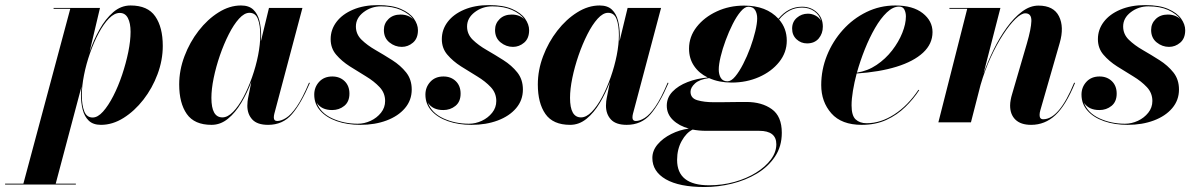

<svg xmlns="http://www.w3.org/2000/svg" viewBox="-140 -492 4808 772"><path d="M185.5 -110.5Q185.5 -125.5 188 -145L84 246.5H165V250H-119.5V246.5H-46L142.5 -456.5H75.5V-460H262L220 -282.5Q236 -330.5 260 -373.2Q284 -416 315.2 -443Q346.5 -470 385 -470Q454 -470 484.2 -426.2Q514.5 -382.5 514.5 -307.5Q514.5 -250 493.5 -193.8Q472.5 -137.5 436.8 -91.5Q401 -45.5 356.8 -17.8Q312.5 10 266 10Q234.5 10 217 -6.8Q199.5 -23.5 192.5 -51Q185.5 -78.5 185.5 -110.5ZM189 -109Q189 -69.5 198.8 -44.5Q208.5 -19.5 232.5 -19.5Q253 -19.5 274.2 -43.2Q295.5 -67 315.5 -106Q335.5 -145 351 -191.2Q366.5 -237.5 375.8 -282.8Q385 -328 385 -364Q385 -399 374.2 -419.5Q363.5 -440 341.5 -440Q320 -440 298.2 -417.8Q276.5 -395.5 257 -359Q237.5 -322.5 222 -278.5Q206.5 -234.5 197.8 -190.2Q189 -146 189 -109Z M910 -349.5Q910 -339 909 -326L941.5 -460H1076L963 -34.5Q961 -27 961 -19.5Q961 -5.5 974.5 -5.5Q990.5 -5.5 1010.2 -17.8Q1030 -30 1053 -63.2Q1076 -96.5 1102.5 -159.5L1106 -158.5Q1070.5 -75.5 1033.8 -32.8Q997 10 938 10Q894.5 10 874.5 -11.5Q854.5 -33 854.5 -67Q854.5 -77.5 855.5 -85Q856.5 -92.5 857.5 -97.5L870.5 -163Q853.5 -118 830 -78.5Q806.5 -39 776.5 -14.5Q746.5 10 710.5 10Q641.5 10 611 -33.8Q580.5 -77.5 580.5 -152.5Q580.5 -210 601.8 -266.2Q623 -322.5 658.8 -368.5Q694.5 -414.5 738.8 -442.2Q783 -470 829 -470Q861 -470 878.5 -453.2Q896 -436.5 903 -409Q910 -381.5 910 -349.5ZM906.5 -351Q906.5 -390.5 897 -415.5Q887.5 -440.5 863 -440.5Q842.5 -440.5 821 -416.8Q799.5 -393 779.8 -354Q760 -315 744.2 -269.2Q728.5 -223.5 719.2 -178.5Q710 -133.5 710 -98.5Q710 -20 754 -20Q775.5 -20 797.2 -42.2Q819 -64.5 838.5 -101Q858 -137.5 873.5 -181.5Q889 -225.5 897.8 -269.8Q906.5 -314 906.5 -351Z M1515.5 -132Q1515.5 -89 1488.2 -57Q1461 -25 1414.2 -7.5Q1367.5 10 1309 10Q1256 10 1214 -4.8Q1172 -19.5 1147.8 -46.8Q1123.5 -74 1123.5 -111.5Q1123.5 -141.5 1143.2 -163Q1163 -184.5 1196 -184.5Q1226 -184.5 1245.5 -165.8Q1265 -147 1265 -115.5Q1265 -83 1244.2 -66.2Q1223.5 -49.5 1195.5 -49.5Q1152.5 -49.5 1133.5 -79Q1148.5 -38 1195.5 -16.2Q1242.5 5.5 1298.5 5.5Q1325 5.5 1350.2 -6.2Q1375.5 -18 1392 -38.8Q1408.5 -59.5 1408.5 -86Q1408.5 -118 1386.5 -141.5Q1364.5 -165 1331.8 -184.8Q1299 -204.5 1266.5 -225.2Q1234 -246 1211.8 -272Q1189.5 -298 1189.5 -334.5Q1189.5 -373 1213 -404Q1236.5 -435 1279.5 -453.2Q1322.5 -471.5 1380 -471.5Q1436.5 -471.5 1472 -456Q1507.5 -440.5 1524 -417.2Q1540.5 -394 1540.5 -370.5Q1540.5 -337.5 1520.5 -320.5Q1500.5 -303.5 1475.5 -303.5Q1448 -303.5 1425.8 -321.5Q1403.5 -339.5 1403.5 -371.5Q1403.5 -397.5 1422 -415.5Q1440.5 -433.5 1470.5 -433.5Q1501.5 -433.5 1521.5 -414.5Q1505 -437 1472 -451.8Q1439 -466.5 1392.5 -466.5Q1352.5 -466.5 1321.8 -443Q1291 -419.5 1291 -385.5Q1291 -354.5 1313.8 -332.2Q1336.5 -310 1370 -290.8Q1403.5 -271.5 1437 -250.2Q1470.5 -229 1493 -200.8Q1515.5 -172.5 1515.5 -132Z M1962.5 -132Q1962.5 -89 1935.2 -57Q1908 -25 1861.2 -7.5Q1814.5 10 1756 10Q1703 10 1661 -4.8Q1619 -19.5 1594.8 -46.8Q1570.5 -74 1570.5 -111.5Q1570.5 -141.5 1590.2 -163Q1610 -184.5 1643 -184.5Q1673 -184.5 1692.5 -165.8Q1712 -147 1712 -115.5Q1712 -83 1691.2 -66.2Q1670.5 -49.5 1642.5 -49.5Q1599.5 -49.5 1580.5 -79Q1595.5 -38 1642.5 -16.2Q1689.5 5.5 1745.5 5.5Q1772 5.5 1797.2 -6.2Q1822.5 -18 1839 -38.8Q1855.5 -59.5 1855.5 -86Q1855.5 -118 1833.5 -141.5Q1811.5 -165 1778.8 -184.8Q1746 -204.5 1713.5 -225.2Q1681 -246 1658.8 -272Q1636.5 -298 1636.5 -334.5Q1636.5 -373 1660 -404Q1683.5 -435 1726.5 -453.2Q1769.5 -471.5 1827 -471.5Q1883.5 -471.5 1919 -456Q1954.5 -440.5 1971 -417.2Q1987.5 -394 1987.5 -370.5Q1987.5 -337.5 1967.5 -320.5Q1947.5 -303.5 1922.5 -303.5Q1895 -303.5 1872.8 -321.5Q1850.5 -339.5 1850.5 -371.5Q1850.5 -397.5 1869 -415.5Q1887.5 -433.5 1917.5 -433.5Q1948.5 -433.5 1968.5 -414.5Q1952 -437 1919 -451.8Q1886 -466.5 1839.5 -466.5Q1799.5 -466.5 1768.8 -443Q1738 -419.5 1738 -385.5Q1738 -354.5 1760.8 -332.2Q1783.5 -310 1817 -290.8Q1850.5 -271.5 1884 -250.2Q1917.5 -229 1940 -200.8Q1962.5 -172.5 1962.5 -132Z M2352 -349.5Q2352 -339 2351 -326L2383.5 -460H2518L2405 -34.5Q2403 -27 2403 -19.5Q2403 -5.5 2416.5 -5.5Q2432.5 -5.5 2452.2 -17.8Q2472 -30 2495 -63.2Q2518 -96.5 2544.5 -159.5L2548 -158.5Q2512.5 -75.5 2475.8 -32.8Q2439 10 2380 10Q2336.5 10 2316.5 -11.5Q2296.5 -33 2296.5 -67Q2296.5 -77.5 2297.5 -85Q2298.5 -92.5 2299.5 -97.5L2312.5 -163Q2295.5 -118 2272 -78.5Q2248.5 -39 2218.5 -14.5Q2188.5 10 2152.5 10Q2083.5 10 2053 -33.8Q2022.5 -77.5 2022.5 -152.5Q2022.5 -210 2043.8 -266.2Q2065 -322.5 2100.8 -368.5Q2136.5 -414.5 2180.8 -442.2Q2225 -470 2271 -470Q2303 -470 2320.5 -453.2Q2338 -436.5 2345 -409Q2352 -381.5 2352 -349.5ZM2348.5 -351Q2348.5 -390.5 2339 -415.5Q2329.5 -440.5 2305 -440.5Q2284.5 -440.5 2263 -416.8Q2241.5 -393 2221.8 -354Q2202 -315 2186.2 -269.2Q2170.5 -223.5 2161.2 -178.5Q2152 -133.5 2152 -98.5Q2152 -20 2196 -20Q2217.5 -20 2239.2 -42.2Q2261 -64.5 2280.5 -101Q2300 -137.5 2315.5 -181.5Q2331 -225.5 2339.8 -269.8Q2348.5 -314 2348.5 -351Z M2802 -160Q2751 -160 2711 -178Q2672.5 -173 2654.5 -156.5Q2636.5 -140 2636.5 -123Q2636.5 -97 2664 -89Q2691.5 -81 2730 -81Q2747.5 -81 2773 -81.2Q2798.5 -81.5 2822.8 -81.8Q2847 -82 2861 -82Q2923 -82 2963.2 -53.2Q3003.5 -24.5 3003.5 42Q3003.5 96.5 2976.2 137.5Q2949 178.5 2903.5 205.8Q2858 233 2803 246.5Q2748 260 2693 260Q2591 260 2537 228.8Q2483 197.5 2483 143Q2483 113.5 2504.2 88.5Q2525.5 63.5 2559 46.8Q2592.5 30 2629.5 25Q2590 14 2565.5 -9.8Q2541 -33.5 2541 -67Q2541 -99.5 2564 -123.5Q2587 -147.5 2624.5 -162Q2662 -176.5 2705.5 -180.5Q2671 -197 2650.8 -226.8Q2630.5 -256.5 2630.5 -296.5Q2630.5 -344.5 2661.2 -383.8Q2692 -423 2742.2 -446.2Q2792.5 -469.5 2852 -469.5Q2941.5 -469.5 2990 -416.5Q3029.5 -465 3085 -465Q3120 -465 3144.2 -442.8Q3168.5 -420.5 3168.5 -385Q3168.5 -357 3151.8 -337.2Q3135 -317.5 3105 -317.5Q3080.5 -317.5 3062.8 -334Q3045 -350.5 3045 -377Q3045 -404 3064 -420.5Q3083 -437 3108.5 -437Q3124.5 -437 3139.2 -429.2Q3154 -421.5 3161.5 -408Q3154.5 -432.5 3133.8 -447Q3113 -461.5 3085 -461.5Q3031.5 -461.5 2992.5 -413.5Q3023.5 -378 3023.5 -328.5Q3023.5 -281 2993 -242.8Q2962.5 -204.5 2912 -182.2Q2861.5 -160 2802 -160ZM2785 -165Q2800 -165 2816.2 -184.5Q2832.5 -204 2848.2 -234.8Q2864 -265.5 2876.8 -300.2Q2889.5 -335 2897 -366.5Q2904.5 -398 2904.5 -418Q2904.5 -438 2896.2 -451.5Q2888 -465 2869 -465Q2854.5 -465 2838 -445.5Q2821.5 -426 2806 -395.2Q2790.5 -364.5 2777.8 -330Q2765 -295.5 2757.5 -264Q2750 -232.5 2750 -212.5Q2750 -192.5 2758.2 -178.8Q2766.5 -165 2785 -165ZM2582.5 151Q2582.5 253 2711 253Q2764.5 253 2813 239.5Q2861.5 226 2899.5 202.5Q2937.5 179 2959.5 149.5Q2981.5 120 2981.5 88Q2981.5 34 2912.5 34H2699.5Q2670.5 34 2645 29Q2619.5 41.5 2601 74.8Q2582.5 108 2582.5 151Z M3284 -68.5Q3284 -27 3300.5 -11.8Q3317 3.5 3344.5 3.5Q3401 3.5 3455.8 -32Q3510.5 -67.5 3553 -131L3556 -129.5Q3533 -94 3500.2 -62Q3467.5 -30 3424.2 -10Q3381 10 3325 10Q3243.5 10 3202.8 -36.2Q3162 -82.5 3162 -150Q3162 -211.5 3185 -268.8Q3208 -326 3248.8 -371.5Q3289.5 -417 3343.8 -443.5Q3398 -470 3460 -470Q3530.5 -470 3570 -439Q3609.5 -408 3609.5 -363Q3609.5 -315.5 3571.5 -280.2Q3533.5 -245 3465 -223.8Q3396.5 -202.5 3304.5 -196.5Q3295 -160.5 3289.5 -127.2Q3284 -94 3284 -68.5ZM3475 -465.5Q3450.5 -465.5 3425.8 -442Q3401 -418.5 3378.5 -379.5Q3356 -340.5 3337.2 -293.5Q3318.5 -246.5 3305.5 -200Q3348.5 -206.5 3384.5 -230.8Q3420.5 -255 3447 -289.2Q3473.5 -323.5 3488 -359.8Q3502.5 -396 3502.5 -426Q3502.5 -441 3496.5 -453.2Q3490.5 -465.5 3475 -465.5Z M3749 -456.5H3677.5V-460H3882.5L3814.5 -196Q3831.5 -244 3855.2 -292.5Q3879 -341 3908 -381Q3937 -421 3969.2 -445.2Q4001.5 -469.5 4035.5 -469.5Q4096.5 -469.5 4118 -426.5Q4139.5 -383.5 4121 -319.5L4043 -48.5Q4040 -38.5 4040 -29.5Q4040 -12.5 4054.5 -12.5Q4119 -12.5 4179 -159.5L4182.5 -158.5Q4145.5 -68 4103.5 -29Q4061.5 10 4006 10Q3964.5 10 3943 -10.8Q3921.5 -31.5 3921.5 -67.5Q3921.5 -78.5 3923.8 -90.5Q3926 -102.5 3929 -112L3989 -317.5Q4006 -376 4007 -407.2Q4008 -438.5 3982.5 -438.5Q3966.5 -438.5 3943 -415.8Q3919.5 -393 3893.5 -353.2Q3867.5 -313.5 3843.5 -261.2Q3819.5 -209 3802.5 -150L3764 0H3633Z M4600.5 -132Q4600.5 -89 4573.2 -57Q4546 -25 4499.2 -7.5Q4452.5 10 4394 10Q4341 10 4299 -4.8Q4257 -19.5 4232.8 -46.8Q4208.5 -74 4208.5 -111.5Q4208.5 -141.5 4228.2 -163Q4248 -184.5 4281 -184.5Q4311 -184.5 4330.5 -165.8Q4350 -147 4350 -115.5Q4350 -83 4329.2 -66.2Q4308.5 -49.5 4280.5 -49.5Q4237.5 -49.5 4218.5 -79Q4233.5 -38 4280.5 -16.2Q4327.5 5.5 4383.5 5.5Q4410 5.5 4435.2 -6.2Q4460.5 -18 4477 -38.8Q4493.5 -59.5 4493.5 -86Q4493.5 -118 4471.5 -141.5Q4449.5 -165 4416.8 -184.8Q4384 -204.5 4351.5 -225.2Q4319 -246 4296.8 -272Q4274.5 -298 4274.5 -334.5Q4274.5 -373 4298 -404Q4321.5 -435 4364.5 -453.2Q4407.5 -471.5 4465 -471.5Q4521.5 -471.5 4557 -456Q4592.5 -440.5 4609 -417.2Q4625.5 -394 4625.5 -370.5Q4625.5 -337.5 4605.5 -320.5Q4585.5 -303.5 4560.5 -303.5Q4533 -303.5 4510.8 -321.5Q4488.5 -339.5 4488.5 -371.5Q4488.5 -397.5 4507 -415.5Q4525.5 -433.5 4555.5 -433.5Q4586.5 -433.5 4606.5 -414.5Q4590 -437 4557 -451.8Q4524 -466.5 4477.5 -466.5Q4437.5 -466.5 4406.8 -443Q4376 -419.5 4376 -385.5Q4376 -354.5 4398.8 -332.2Q4421.5 -310 4455 -290.8Q4488.5 -271.5 4522 -250.2Q4555.5 -229 4578 -200.8Q4600.5 -172.5 4600.5 -132Z"/></svg>

Font: Bodoni* 48pt
Style: Bold Italic
Weight: 700
Italic angle: -13°
Version: Version 2.3